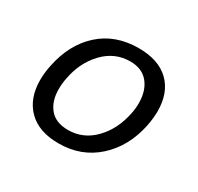

<svg xmlns="http://www.w3.org/2000/svg" viewBox="-97 -501 641 623"><g transform="rotate(30 223.5 -190.0)"><path d="M33 -140Q33 -167 39 -195Q57 -285 114.5 -337Q172 -389 259 -389Q334 -389 374 -350Q414 -311 414 -242Q414 -216 408 -186Q390 -98 331 -44.5Q272 9 187 9Q113 9 73 -31Q33 -71 33 -140ZM104 -185Q100 -166 100 -144Q100 -99 123 -71.5Q146 -44 192 -44Q249 -44 290 -86.5Q331 -129 344 -195Q348 -214 348 -234Q348 -281 324.5 -309.5Q301 -338 257 -338Q199 -338 157.5 -294.5Q116 -251 104 -185Z"/></g></svg>

Font: Cambay Devanagari
Style: Italic
Weight: 400
Italic angle: -11°
Designer: Pooja Saxena
Foundry: Pooja Saxena
Version: Version 1.018;PS 001.018;hotconv 1.0.70;makeotf.lib2.5.58329